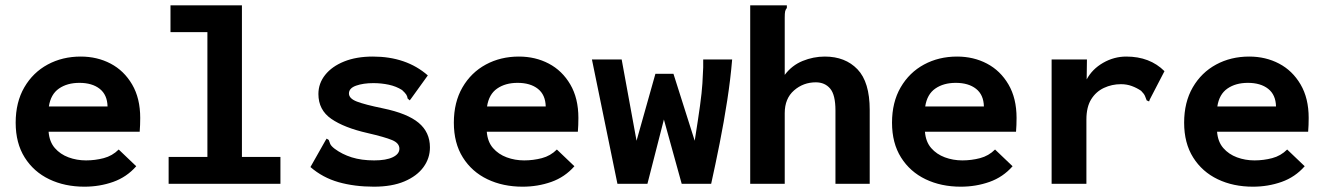

<svg xmlns="http://www.w3.org/2000/svg" viewBox="-20 -692 4990 723"><path d="M298 11Q224 11 165.5 -17Q107 -45 73 -99Q39 -153 39 -230Q39 -307 71.5 -363Q104 -419 159.5 -449Q215 -479 284 -479Q346 -479 396.5 -452.5Q447 -426 477.5 -374Q508 -322 508 -248Q508 -237 507.5 -221.5Q507 -206 506 -196H163Q166 -158 186.5 -134.5Q207 -111 238 -99.5Q269 -88 304 -88Q338 -88 370.5 -96.5Q403 -105 427 -129L493 -66Q457 -25 406 -7Q355 11 298 11ZM164 -291H385Q384 -335 355.5 -357.5Q327 -380 279 -380Q233 -380 202 -358.5Q171 -337 164 -291Z M615 0V-101H761V-571H622V-672H891V-101H1036V0Z M1388 11Q1315 11 1255 -6Q1195 -23 1149 -63L1205 -162L1210 -170L1218 -165Q1220 -158 1223.5 -150Q1227 -142 1240 -132Q1268 -111 1304.5 -99.5Q1341 -88 1389 -88Q1434 -88 1459 -100Q1484 -112 1484 -132Q1484 -153 1456.5 -164.5Q1429 -176 1364 -191Q1276 -211 1227.5 -244.5Q1179 -278 1179 -338Q1179 -378 1204.5 -410Q1230 -442 1276 -460.5Q1322 -479 1384 -479Q1510 -479 1591 -408L1529 -322L1523 -314L1515 -321Q1514 -329 1510 -335.5Q1506 -342 1494 -353Q1472 -367 1444 -373Q1416 -379 1386 -379Q1348 -379 1321 -369.5Q1294 -360 1294 -340Q1294 -321 1324 -309.5Q1354 -298 1422 -284Q1514 -265 1556.5 -229.5Q1599 -194 1599 -137Q1599 -96 1574.5 -62.5Q1550 -29 1503 -9Q1456 11 1388 11Z M1948 11Q1874 11 1815.5 -17Q1757 -45 1723 -99Q1689 -153 1689 -230Q1689 -307 1721.5 -363Q1754 -419 1809.5 -449Q1865 -479 1934 -479Q1996 -479 2046.5 -452.5Q2097 -426 2127.5 -374Q2158 -322 2158 -248Q2158 -237 2157.5 -221.5Q2157 -206 2156 -196H1813Q1816 -158 1836.5 -134.5Q1857 -111 1888 -99.5Q1919 -88 1954 -88Q1988 -88 2020.5 -96.5Q2053 -105 2077 -129L2143 -66Q2107 -25 2056 -7Q2005 11 1948 11ZM1814 -291H2035Q2034 -335 2005.5 -357.5Q1977 -380 1929 -380Q1883 -380 1852 -358.5Q1821 -337 1814 -291Z M2305 0 2209 -468H2321L2377 -162L2448 -414H2516L2596 -162Q2609 -243 2616 -294Q2623 -345 2625 -378Q2627 -411 2628 -438V-468H2737Q2731 -395 2718.5 -314Q2706 -233 2690 -152.5Q2674 -72 2658 0H2547L2480 -242L2418 0Z M2805 -672H2943V-662Q2938 -656 2936.5 -649Q2935 -642 2935 -625V-410Q2962 -446 3002.5 -462.5Q3043 -479 3086 -479Q3163 -479 3209 -431Q3255 -383 3255 -278V0H3126V-276Q3126 -335 3106 -358.5Q3086 -382 3052 -382Q3005 -382 2970 -351.5Q2935 -321 2935 -266V0H2805Z M3598 11Q3524 11 3465.5 -17Q3407 -45 3373 -99Q3339 -153 3339 -230Q3339 -307 3371.5 -363Q3404 -419 3459.5 -449Q3515 -479 3584 -479Q3646 -479 3696.5 -452.5Q3747 -426 3777.5 -374Q3808 -322 3808 -248Q3808 -237 3807.5 -221.5Q3807 -206 3806 -196H3463Q3466 -158 3486.5 -134.5Q3507 -111 3538 -99.5Q3569 -88 3604 -88Q3638 -88 3670.5 -96.5Q3703 -105 3727 -129L3793 -66Q3757 -25 3706 -7Q3655 11 3598 11ZM3464 -291H3685Q3684 -335 3655.5 -357.5Q3627 -380 3579 -380Q3533 -380 3502 -358.5Q3471 -337 3464 -291Z M3940 -468H4073L4072 -393Q4093 -432 4134 -455.5Q4175 -479 4221 -479Q4310 -479 4365 -424L4310 -318L4307 -310L4298 -314Q4295 -321 4292 -329.5Q4289 -338 4277 -350Q4261 -361 4242 -368Q4223 -375 4201 -375Q4167 -375 4137 -361Q4107 -347 4089 -318Q4071 -289 4071 -242V0H3940Z M4698 11Q4624 11 4565.5 -17Q4507 -45 4473 -99Q4439 -153 4439 -230Q4439 -307 4471.5 -363Q4504 -419 4559.5 -449Q4615 -479 4684 -479Q4746 -479 4796.5 -452.5Q4847 -426 4877.5 -374Q4908 -322 4908 -248Q4908 -237 4907.5 -221.5Q4907 -206 4906 -196H4563Q4566 -158 4586.5 -134.5Q4607 -111 4638 -99.5Q4669 -88 4704 -88Q4738 -88 4770.5 -96.5Q4803 -105 4827 -129L4893 -66Q4857 -25 4806 -7Q4755 11 4698 11ZM4564 -291H4785Q4784 -335 4755.5 -357.5Q4727 -380 4679 -380Q4633 -380 4602 -358.5Q4571 -337 4564 -291Z"/></svg>

Font: Inconsolata SemiExpanded ExtraBold
Style: Regular
Weight: 800
Width: 6
Monospace: yes
Designer: Raph Levien, Cyreal, Brenton Simpson
Foundry: Raph Levien, Cyreal, Google
Version: Version 3.001; ttfautohint (v1.8.2.53-6de2)